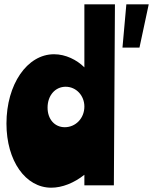

<svg xmlns="http://www.w3.org/2000/svg" viewBox="-20 -861 711 892"><path d="M514 -841H372V-548C337 -583 285 -609 231 -609C106 -609 10 -469 10 -287C10 -113 99 11 218 11C269 11 324 -11 372 -49V0H509ZM201 -361C201 -418 237 -458 285 -458C334 -458 372 -417 372 -366C372 -311 331 -270 281 -270C234 -270 201 -307 201 -361ZM549 -640H628L671 -841H567Z"/></svg>

Font: Ranchers
Style: Regular
Weight: 400
Designer: Pablo Impallari, Brenda Gallo
Foundry: Pablo Impallari, Brenda Gallo
Version: Version 1.000